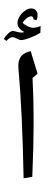

<svg xmlns="http://www.w3.org/2000/svg" viewBox="-20 -941 278 1013"><path d="M157.2 -333V-270.5Q157.2 -173.8 150.4 -8.3L104.5 0Q98.1 -350.6 77.1 -582L76.7 -594.7Q76.7 -626.5 92.5 -645.3Q108.4 -664.1 142.6 -670.9Q144 -664.6 145.5 -659.2Q147 -653.8 178.2 -552.2L151.4 -529.3L151.9 -524.4Q157.2 -417 157.2 -333ZM122.1 -719.7ZM131.3 51.8ZM92.3 -729.5Q82 -729.5 67.9 -737.8Q54.7 -745.1 46.4 -745.1Q31.7 -745.1 14.2 -725.1L0 -735.8Q8.8 -751.5 23.4 -764.6Q38.1 -777.8 49.3 -777.8L80.6 -770.5L92.8 -769Q100.1 -769 108.9 -772Q72.3 -790.5 72.3 -819.3Q72.3 -836.9 83.5 -854.7Q94.7 -872.6 112.1 -884.5Q129.4 -896.5 143.6 -896.5Q159.7 -896.5 168.9 -887.2Q178.2 -877.9 178.2 -861.3Q178.2 -846.7 173.3 -834.5L155.8 -838.9L156.2 -842.3Q156.2 -846.2 153.1 -850.6Q149.9 -855 144.5 -855Q133.8 -855 120.4 -844.5Q106.9 -834 99.6 -820.3Q110.4 -809.6 126.7 -802Q143.1 -794.4 154.8 -794.4Q172.4 -794.4 194.3 -804.2L192.9 -767.6Q163.6 -750.5 134.8 -740Q106 -729.5 92.3 -729.5ZM122.1 -719.7ZM127.9 -920.9Z"/></svg>

Font: Noto Naskh Arabic
Style: Regular
Weight: 400
Designer: Monotype Design team
Foundry: Monotype Imaging Inc.
Version: Version 1.01